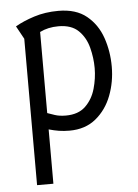

<svg xmlns="http://www.w3.org/2000/svg" viewBox="-50 -500 540 750"><g transform="rotate(-5 220.0 -124.5)"><path d="M37 -414Q68 -432 111.5 -446Q155 -460 207 -460Q276 -460 317.5 -426Q359 -392 377.5 -338.5Q396 -285 396 -225Q396 -165 375.5 -111.5Q355 -58 313.5 -24Q272 10 210 10Q188 10 169 7Q150 4 129 -2V211H65V-363ZM129 -66Q140 -62 158 -56Q176 -50 201 -50Q250 -50 278 -77Q306 -104 317.5 -144.5Q329 -185 329 -225Q329 -265 318.5 -305.5Q308 -346 280.5 -373Q253 -400 202 -400Q161 -400 129 -384Z"/></g></svg>

Font: Aubrey
Style: Regular
Weight: 400
Designer: Gayaneh Bagdasaryan
Foundry: Cyreal.org
Version: Version 1.102; ttfautohint (v1.8.3)